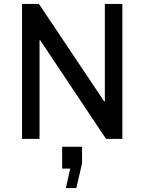

<svg xmlns="http://www.w3.org/2000/svg" viewBox="-20 -706 734 976"><path d="M602 0H519L184 -502L181 -501V0H92V-686H178L510 -190L513 -191V-686H602ZM397 125 368 250H315L337 151H296V40H397Z"/></svg>

Font: Chivo
Style: Regular
Weight: 400
Designer: Hector Gatti
Foundry: Omnibus-Type
Version: Version 1.006; ttfautohint (v1.4.1)